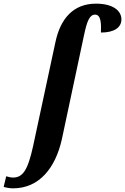

<svg xmlns="http://www.w3.org/2000/svg" viewBox="-142 -790 684 1050"><path d="M-71 240C74 240 161 127 196 -27L318 -600C334 -675 348 -710 378 -710C410 -710 412 -663 410 -612C482 -612 522 -639 522 -684C522 -732 475 -770 383 -770C259 -770 188 -688 161 -559L39 9C10 142 -18 181 -71 181C-83 181 -99 177 -108 174L-122 232C-111 236 -87 240 -71 240Z"/></svg>

Font: Noto Serif Condensed Extra
Style: Italic
Weight: 800
Width: 3
Italic angle: -12°
Designer: Monotype Design Team
Foundry: Monotype Imaging Inc.
Version: Version 1.901